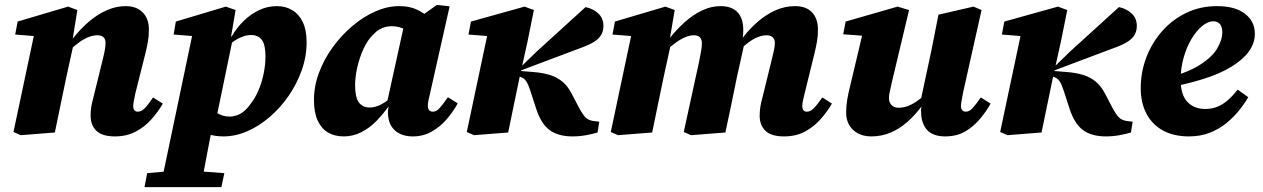

<svg xmlns="http://www.w3.org/2000/svg" viewBox="-20 -541 5157 784"><path d="M65 11 35 -2 124 -422 179 -389 42 -400 52 -453 258 -514 296 -500 274 -365 280 -359 251 -227Q239 -171 227.5 -114Q216 -57 204 0ZM449 16Q397 16 373.5 -7Q350 -30 350 -68Q350 -95 356 -121.5Q362 -148 368 -170L399 -296Q405 -320 408 -336.5Q411 -353 411 -366Q411 -381 402.5 -389Q394 -397 378 -397Q361 -397 342.5 -390Q324 -383 303 -368Q282 -353 257 -329L254 -382H276Q309 -424 344 -453.5Q379 -483 416.5 -499.5Q454 -516 494 -516Q537 -516 562.5 -490.5Q588 -465 588 -420Q588 -394 584 -371Q580 -348 574 -324L533 -161Q530 -145 527 -131.5Q524 -118 524 -108Q524 -97 528.5 -91Q533 -85 543 -85Q557 -85 570.5 -98.5Q584 -112 605 -143L645 -118Q626 -85 598.5 -54Q571 -23 534 -3.5Q497 16 449 16Z M570 223 581 166 696 156H761L896 166L884 223ZM635 223 770 -421 825 -389 689 -400 698 -453 902 -514 942 -500 922 -383 930 -380 860 -42 849 -33Q840 13 831.5 56Q823 99 815.5 140.5Q808 182 800 223ZM893 16Q856 16 828 6Q800 -4 774 -22L817 -126Q841 -96 865 -80.5Q889 -65 917 -65Q932 -65 947 -70Q962 -75 976.5 -87Q991 -99 1004 -118Q1023 -142 1036.5 -174.5Q1050 -207 1057 -242.5Q1064 -278 1064 -310Q1064 -359 1049 -378.5Q1034 -398 1005 -398Q989 -398 972 -392Q955 -386 938 -375Q921 -364 905 -348V-392H926Q946 -427 974.5 -455Q1003 -483 1037.5 -499.5Q1072 -516 1111 -516Q1146 -516 1173.5 -499.5Q1201 -483 1216.5 -450.5Q1232 -418 1232 -368Q1232 -310 1212 -254Q1192 -198 1158.5 -149.5Q1125 -101 1081.5 -63.5Q1038 -26 989.5 -5Q941 16 893 16Z M1384 16Q1347 16 1320 0.5Q1293 -15 1277.5 -48Q1262 -81 1262 -133Q1262 -189 1282.5 -244Q1303 -299 1338.5 -348Q1374 -397 1419 -435Q1464 -473 1513 -494.5Q1562 -516 1609 -516Q1635 -516 1655.5 -511Q1676 -506 1694 -496Q1712 -486 1729 -472L1668 -399Q1644 -418 1622.5 -426Q1601 -434 1579 -434Q1567 -434 1554.5 -431Q1542 -428 1529 -420.5Q1516 -413 1505 -401Q1481 -378 1464.5 -342Q1448 -306 1439 -266.5Q1430 -227 1430 -194Q1430 -143 1445.5 -122.5Q1461 -102 1489 -102Q1504 -102 1520 -107.5Q1536 -113 1552.5 -124Q1569 -135 1586 -151L1589 -107H1567Q1545 -76 1517.5 -47.5Q1490 -19 1456 -1.5Q1422 16 1384 16ZM1666 16Q1620 16 1592.5 -8.5Q1565 -33 1564 -81Q1564 -86 1564.5 -90Q1565 -94 1565.5 -98.5Q1566 -103 1567 -107H1557L1632 -448L1663 -449L1764 -521L1816 -515L1737 -164Q1733 -147 1730 -133.5Q1727 -120 1727 -109Q1727 -98 1732 -91.5Q1737 -85 1748 -85Q1762 -85 1775 -99.5Q1788 -114 1809 -144L1849 -119Q1830 -84 1803.5 -53.5Q1777 -23 1742.5 -3.5Q1708 16 1666 16Z M1916 11 1886 -2 1975 -422 2030 -389 1893 -400 1903 -453 2122 -514 2160 -500 2134 -371 2102 -227Q2090 -171 2078.5 -114Q2067 -57 2055 0ZM2420 0Q2401 6 2373.5 11Q2346 16 2318 16Q2259 16 2224 -10Q2189 -36 2169 -98L2144 -175Q2137 -196 2130.5 -206.5Q2124 -217 2115.5 -222Q2107 -227 2095 -231L2086 -234V-270H2109L2173 -332L2371 -512Q2401 -506 2422.5 -486.5Q2444 -467 2444 -435Q2444 -411 2432 -394Q2420 -377 2395 -364Q2370 -351 2332 -338L2106 -253L2107 -251L2157 -247Q2196 -244 2225 -235Q2254 -226 2276 -208Q2298 -190 2314 -159L2345 -100Q2359 -74 2370.5 -62Q2382 -50 2403 -47L2427 -44Z M2504 11 2474 -2 2563 -422 2618 -389 2481 -400 2491 -453 2697 -514 2735 -500 2712 -363 2720 -364 2690 -227Q2678 -171 2666.5 -114Q2655 -57 2643 0ZM2802 11 2772 -2 2835 -291Q2840 -316 2843 -333.5Q2846 -351 2846 -365Q2846 -381 2837.5 -389Q2829 -397 2814 -397Q2798 -397 2780 -390Q2762 -383 2741 -368Q2720 -353 2695 -330L2691 -383H2713Q2743 -421 2776.5 -451Q2810 -481 2847 -498.5Q2884 -516 2922 -516Q2968 -516 2991.5 -491Q3015 -466 3015 -420Q3015 -399 3013 -387Q3011 -375 3008 -361H3019L2989 -226Q2978 -170 2966 -113.5Q2954 -57 2942 0ZM3181 16Q3129 16 3105.5 -7Q3082 -30 3082 -68Q3082 -95 3088 -121.5Q3094 -148 3100 -170L3131 -296Q3137 -320 3140.5 -336.5Q3144 -353 3144 -366Q3144 -381 3135 -389Q3126 -397 3110 -397Q3094 -397 3075.5 -390Q3057 -383 3036 -367.5Q3015 -352 2990 -328L2986 -382H3009Q3040 -423 3075 -453Q3110 -483 3148 -499.5Q3186 -516 3226 -516Q3272 -516 3296 -490.5Q3320 -465 3320 -419Q3320 -394 3316 -371Q3312 -348 3306 -324L3266 -161Q3262 -145 3259 -131.5Q3256 -118 3256 -108Q3256 -97 3260.5 -91Q3265 -85 3275 -85Q3289 -85 3302.5 -98.5Q3316 -112 3338 -143L3377 -118Q3358 -85 3330.5 -54Q3303 -23 3266.5 -3.5Q3230 16 3181 16Z M3538 16Q3505 16 3482 3Q3459 -10 3447 -31.5Q3435 -53 3435 -80Q3435 -108 3439.5 -134Q3444 -160 3450 -184L3507 -424L3546 -392L3423 -401L3433 -453L3645 -514L3692 -500L3622 -206Q3619 -193 3616.5 -181.5Q3614 -170 3612 -160.5Q3610 -151 3610 -141Q3610 -122 3621 -111.5Q3632 -101 3649 -101Q3667 -101 3684.5 -107Q3702 -113 3722 -126.5Q3742 -140 3765 -160L3775 -112H3747Q3718 -72 3685.5 -43.5Q3653 -15 3616.5 0.5Q3580 16 3538 16ZM3839 16Q3790 16 3765.5 -10.5Q3741 -37 3741 -88Q3741 -97 3742.5 -105.5Q3744 -114 3745 -124H3738L3783 -334Q3790 -372 3797.5 -407.5Q3805 -443 3812 -481L3955 -514L3988 -500L3913 -165Q3910 -148 3907 -133Q3904 -118 3904 -108Q3904 -97 3909 -91Q3914 -85 3924 -85Q3938 -85 3951 -99Q3964 -113 3985 -143L4025 -118Q4006 -84 3980 -53.5Q3954 -23 3920 -3.5Q3886 16 3839 16Z M4094 11 4064 -2 4153 -422 4208 -389 4071 -400 4081 -453 4300 -514 4338 -500 4312 -371 4280 -227Q4268 -171 4256.5 -114Q4245 -57 4233 0ZM4598 0Q4579 6 4551.5 11Q4524 16 4496 16Q4437 16 4402 -10Q4367 -36 4347 -98L4322 -175Q4315 -196 4308.5 -206.5Q4302 -217 4293.5 -222Q4285 -227 4273 -231L4264 -234V-270H4287L4351 -332L4549 -512Q4579 -506 4600.5 -486.5Q4622 -467 4622 -435Q4622 -411 4610 -394Q4598 -377 4573 -364Q4548 -351 4510 -338L4284 -253L4285 -251L4335 -247Q4374 -244 4403 -235Q4432 -226 4454 -208Q4476 -190 4492 -159L4523 -100Q4537 -74 4548.5 -62Q4560 -50 4581 -47L4605 -44Z M4835 16Q4773 16 4729 -8Q4685 -32 4661.5 -76.5Q4638 -121 4638 -181Q4638 -247 4661 -307Q4684 -367 4725.5 -414Q4767 -461 4824 -488.5Q4881 -516 4950 -516Q5023 -516 5063.5 -485Q5104 -454 5104 -403Q5104 -365 5080 -331.5Q5056 -298 5009 -269Q4962 -240 4892 -218Q4822 -196 4728 -179L4727 -218Q4823 -241 4876 -274Q4929 -307 4950 -342.5Q4971 -378 4971 -410Q4971 -431 4961.5 -442.5Q4952 -454 4935 -454Q4912 -454 4888.5 -434.5Q4865 -415 4845 -381.5Q4825 -348 4813 -305Q4801 -262 4801 -216Q4801 -154 4828.5 -125Q4856 -96 4902 -96Q4930 -96 4953 -106Q4976 -116 4996 -134Q5016 -152 5034 -175L5077 -144Q5062 -118 5039.5 -90Q5017 -62 4987.5 -38Q4958 -14 4920 1Q4882 16 4835 16Z"/></svg>

Font: Source Serif 4 ExtraBold
Style: Italic
Weight: 800
Italic angle: -12°
Designer: Frank Grießhammer
Foundry: Adobe Systems Incorporated
Version: Version 4.004;hotconv 1.0.116;makeotfexe 2.5.65601